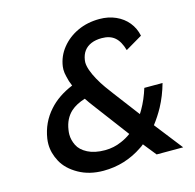

<svg xmlns="http://www.w3.org/2000/svg" viewBox="-105 -818 949 936"><g transform="rotate(-15 369.5 -350.0)"><path d="M575 0 523 -65Q514 -57 504 -51Q460 -21 410 -5.5Q360 10 305 10Q234 10 180 -20.5Q126 -51 102 -95.5Q78 -140 78 -185Q78 -198 80 -212Q92 -291 144 -349Q189 -400 264 -431Q253 -456 248 -481Q243 -500 243 -517Q243 -525 244 -532Q251 -583 283.5 -623.5Q316 -664 365.5 -687Q415 -710 476 -710Q521 -710 558 -693.5Q595 -677 619 -647.5Q643 -618 651 -579L566 -529Q553 -575 528.5 -596Q504 -617 463 -617Q432 -617 409.5 -607.5Q387 -598 373.5 -580Q360 -562 356 -535Q355 -530 355 -524Q355 -506 363 -483Q371 -460 386 -433Q401 -406 417.5 -383Q434 -360 447 -343L547 -211Q553 -220 558 -229Q584 -274 601 -329H693Q676 -268 648 -216Q626 -176 599 -141L709 0ZM472 -131 339 -308Q322 -330 307 -353Q262 -339 235 -315Q199 -282 191 -227Q189 -215 189 -204Q189 -176 202.5 -148.5Q216 -121 251 -103Q286 -85 338 -85Q383 -85 423 -103Q449 -114 472 -131Z"/></g></svg>

Font: Lexend
Style: Italic
Weight: 400
Italic angle: -8.13011°
Designer: Bonnie Shaver-Troup, Thomas Jockin
Foundry: Lexend
Version: Version 1.007